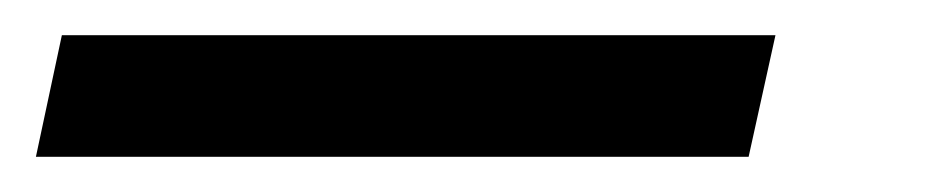

<svg xmlns="http://www.w3.org/2000/svg" viewBox="-111 70 531 108"><path d="M-90.8 158.2 -76.2 89.8H325.2L310.1 158.2Z"/></svg>

Font: Open Sans Hebrew
Style: Bold Italic
Weight: 700
Italic angle: -12°
Foundry: Ascender Corporation, Yanek Iontef
Version: Version 2.001;PS 002.001;hotconv 1.0.70;makeotf.lib2.5.58329